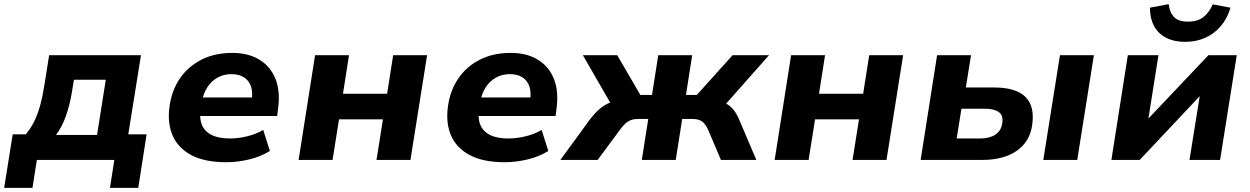

<svg xmlns="http://www.w3.org/2000/svg" viewBox="-38 -768 6001 922"><path d="M-18 134 23 -123H86Q110 -152 126.5 -185.5Q143 -219 155 -262.5Q167 -306 176 -364L198 -503H639L578 -123H666L626 134H490L511 0H139L118 134ZM231 -120H428L470 -385H317L307 -324Q298 -267 279 -212.5Q260 -158 231 -120Z M1049 11Q946 11 882 -22.5Q818 -56 791.5 -116Q765 -176 776 -256Q786 -332 825 -390Q864 -448 928.5 -481Q993 -514 1078 -514Q1154 -514 1207.5 -481.5Q1261 -449 1285 -389Q1309 -329 1297 -243L1293 -211H898L912 -300H1185L1170 -282Q1177 -323 1167.5 -352Q1158 -381 1134 -396.5Q1110 -412 1073 -412Q1036 -412 1006 -395Q976 -378 957 -348Q938 -318 931 -278L927 -253Q918 -203 931 -170Q944 -137 978 -120Q1012 -103 1066 -103Q1106 -103 1149 -113.5Q1192 -124 1226 -144L1258 -43Q1213 -15 1157 -2Q1101 11 1049 11Z M1396 0 1475 -503H1638L1609 -318H1821L1850 -503H2013L1933 0H1770L1801 -195H1590L1559 0Z M2386 11Q2283 11 2219 -22.5Q2155 -56 2128.5 -116Q2102 -176 2113 -256Q2123 -332 2162 -390Q2201 -448 2265.5 -481Q2330 -514 2415 -514Q2491 -514 2544.5 -481.5Q2598 -449 2622 -389Q2646 -329 2634 -243L2630 -211H2235L2249 -300H2522L2507 -282Q2514 -323 2504.5 -352Q2495 -381 2471 -396.5Q2447 -412 2410 -412Q2373 -412 2343 -395Q2313 -378 2294 -348Q2275 -318 2268 -278L2264 -253Q2255 -203 2268 -170Q2281 -137 2315 -120Q2349 -103 2403 -103Q2443 -103 2486 -113.5Q2529 -124 2563 -144L2595 -43Q2550 -15 2494 -2Q2438 11 2386 11Z M2653 0 2796 -196Q2816 -222 2837 -241Q2858 -260 2883.5 -272Q2909 -284 2940 -287L2912 -241L2761 -503H2926L3037 -312H3093L3123 -503H3286L3256 -312H3308L3480 -503H3655L3423 -241L3398 -286Q3428 -282 3448.5 -271Q3469 -260 3484 -241.5Q3499 -223 3511 -195L3594 0H3424L3362 -146Q3353 -165 3343 -176Q3333 -187 3319 -192Q3305 -197 3284 -197H3238L3207 0H3044L3075 -197H3029Q3009 -197 2994 -192Q2979 -187 2966.5 -176Q2954 -165 2940 -146L2832 0Z M3682 0 3761 -503H3924L3895 -318H4107L4136 -503H4299L4219 0H4056L4087 -195H3876L3845 0Z M4383 0 4462 -503H4625L4600 -348H4734Q4840 -348 4885.5 -303.5Q4931 -259 4919 -171Q4912 -115 4880.5 -77Q4849 -39 4798 -19.5Q4747 0 4681 0ZM4556 -103H4669Q4714 -103 4742 -121.5Q4770 -140 4775 -177Q4781 -214 4758 -230Q4735 -246 4692 -246H4579ZM4972 0 5052 -503H5215L5135 0Z M5299 0 5378 -503H5525L5477 -200H5478L5765 -503H5901L5821 0H5674L5723 -305H5722L5435 0ZM5653 -567Q5600 -567 5562 -586.5Q5524 -606 5504 -643Q5484 -680 5484 -731L5574 -748Q5579 -707 5600.5 -685.5Q5622 -664 5667 -664Q5712 -664 5739.5 -685Q5767 -706 5786 -747L5871 -731Q5855 -678 5823.5 -641.5Q5792 -605 5748.5 -586Q5705 -567 5653 -567Z"/></svg>

Font: Nunito Sans 7pt ExtraBold
Style: Italic
Weight: 800
Italic angle: -9°
Designer: Vernon Adams
Foundry: Vernon Adams
Version: Version 3.101;gftools[0.9.27]